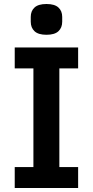

<svg xmlns="http://www.w3.org/2000/svg" viewBox="-20 -934 461 954"><path d="M132.8 -826.2V-850.1Q132.8 -879.4 151.6 -896.7Q170.4 -914.1 210.9 -914.1Q251.5 -914.1 270.3 -896.7Q289.1 -879.4 289.1 -850.1V-826.2Q289.1 -796.4 270.3 -778.8Q251.5 -761.2 210.9 -761.2Q170.4 -761.2 151.6 -778.8Q132.8 -796.4 132.8 -826.2ZM53.2 0V-104H146V-594.2H53.2V-698.2H368.2V-594.2H274.9V-104H368.2V0Z"/></svg>

Font: Anuphan SemiBold
Style: Bold
Weight: 600
Designer: Mike Abbink, Paul van der Laan, Pieter van Rosmalen, Mint Tantisuwanna
Foundry: Bold Monday; Cadson Demak
Version: Version 3.002;hotconv 1.0.109;makeotfexe 2.5.65596